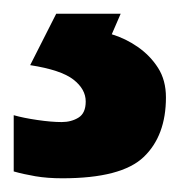

<svg xmlns="http://www.w3.org/2000/svg" viewBox="-38 -20 263 280"><path d="M204 122Q204 178 171.5 209Q139 240 53 240Q31 240 13.5 237Q-4 234 -18 230V148Q-4 152 16.5 155Q37 158 52 158Q66 158 76.5 151.5Q87 145 87 128Q87 110 69 96Q51 82 6 75L44 0H138L125 30Q145 36 163 48.5Q181 61 192.5 79Q204 97 204 122Z"/></svg>

Font: Noto Sans Hebrew
Style: Bold
Weight: 700
Designer: Monotype Design Team
Foundry: Monotype Imaging Inc.
Version: Version 2.003